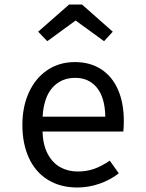

<svg xmlns="http://www.w3.org/2000/svg" viewBox="-20 -830 655 862"><path d="M170.8 -239.5Q172.8 -179 194.4 -138.7Q215.9 -98.5 250.8 -79.2Q285.6 -60 328.7 -60Q368.7 -60 402.3 -71.8Q435.9 -83.6 472.8 -108.7L513.3 -51.8Q475.4 -22.1 426.4 -5.1Q377.4 11.8 327.7 11.8Q250.3 11.8 194.4 -23.1Q138.5 -57.9 109.5 -121.5Q80.5 -185.1 80.5 -269.2Q80.5 -350.8 109.7 -414.9Q139 -479 192.3 -515.1Q245.6 -551.3 316.4 -551.3Q384.1 -551.3 433.6 -519.5Q483.1 -487.7 509.5 -427.9Q535.9 -368.2 535.9 -286.7Q535.9 -263.1 533.8 -239.5ZM171.3 -306.2H452.8Q451.3 -391.3 415.4 -435.9Q379.5 -480.5 317.4 -480.5Q254.9 -480.5 215.6 -436.7Q176.4 -392.8 171.3 -306.2ZM319.5 -737.9 192.3 -645.1 151.3 -687.7 290.3 -809.7H348.2L486.2 -687.7L447.2 -645.1Z"/></svg>

Font: Fira Code Fixed
Style: Regular
Weight: 400
Monospace: yes
Designer: Carrois Corporate, Edenspiekermann AG, Nikita Prokopov
Foundry: Carrois Corporate, Edenspiekermann AG, Nikita Prokopov
Version: Version 5.002